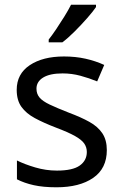

<svg xmlns="http://www.w3.org/2000/svg" viewBox="-20 -786 519 816"><path d="M434 -148Q434 -70 376 -30Q318 10 220 10Q164 10 123.5 1Q83 -8 52 -24V-104Q84 -88 129.5 -74.5Q175 -61 222 -61Q289 -61 319 -82.5Q349 -104 349 -140Q349 -160 338 -176Q327 -192 298.5 -208Q270 -224 217 -244Q165 -264 128 -284Q91 -304 71 -332Q51 -360 51 -404Q51 -472 106.5 -509Q162 -546 252 -546Q301 -546 343.5 -536.5Q386 -527 423 -510L393 -440Q359 -454 322 -464Q285 -474 246 -474Q192 -474 163.5 -456.5Q135 -439 135 -409Q135 -387 148 -371.5Q161 -356 191.5 -341.5Q222 -327 273 -307Q324 -288 360 -268Q396 -248 415 -219.5Q434 -191 434 -148ZM388 -756Q376 -738 351 -709.5Q326 -681 297.5 -652.5Q269 -624 245 -606H187V-618Q202 -637 219.5 -663Q237 -689 254 -716.5Q271 -744 282 -766H388Z"/></svg>

Font: Noto Sans Palmyrene
Style: Regular
Weight: 400
Designer: Monotype Design Team
Foundry: Monotype Imaging Inc.
Version: Version 2.001; ttfautohint (v1.8.4.7-5d5b)